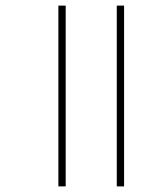

<svg xmlns="http://www.w3.org/2000/svg" viewBox="-20 -666 556 684"><path d="M396 -2H422V-646H396ZM188 -2H214V-646H188Z"/></svg>

Font: Noto Sans Tamil UI Thin
Style: Regular
Weight: 100
Designer: Jelle Bosma - Monotype Design Team
Foundry: Monotype Imaging Inc.
Version: Version 2.004